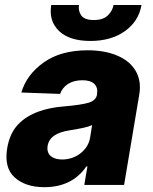

<svg xmlns="http://www.w3.org/2000/svg" viewBox="-20 -759 626 788"><path d="M9.6 -151.3Q19.9 -211.6 53.6 -247.5Q70.3 -265.3 91.3 -278.4Q112.2 -291.5 136.2 -300.4Q160.2 -309.3 186.4 -314.6Q212.7 -320 240.4 -322.1Q311.1 -328.1 342.3 -337Q373.6 -345.9 378.2 -370.7V-372.5Q382.5 -400.2 366.7 -415Q350.9 -429.7 318.5 -429.7Q284.1 -429.7 260.1 -415Q236.2 -400.2 226.6 -373.6L67.5 -379.3Q89.8 -453.8 160.2 -503.2Q229.8 -552.6 340.2 -552.6Q409.1 -552.6 460.2 -531.2Q485.8 -520.6 505 -505Q524.1 -489.3 536.2 -469.1Q548.3 -448.9 552.4 -424.2Q556.5 -399.5 551.5 -370.7L489.3 0H326L338.8 -76H334.5Q275.9 9.2 161.9 9.2Q84.5 9.2 40.1 -30.9Q-3.9 -70.7 9.6 -151.3ZM190.3 -738.6H304Q300.4 -714.8 313.2 -696Q326.7 -676.8 365.1 -676.8Q403.4 -676.8 422.6 -695.7Q441.8 -714.5 446 -738.6H560.7Q549.4 -671.9 492.9 -631.4Q436.1 -590.9 351.2 -590.9Q265.3 -590.9 222.7 -631.4Q179.3 -672.6 190.3 -738.6ZM235.1 -104.4Q255.3 -104.4 274.3 -110.6Q293.3 -116.8 308.9 -128.6Q324.6 -140.3 335.4 -156.8Q346.2 -173.3 349.8 -193.9L358 -245.7Q350.1 -241.8 339.5 -238.8Q328.8 -235.8 315.3 -233Q301.5 -230.1 288.5 -227.8Q275.6 -225.5 263.5 -223.7Q224.8 -217.7 202.2 -202.1Q179.7 -186.4 175.4 -159.8Q173.3 -146.7 176.7 -136.2Q180 -125.7 187.9 -118.8Q195.7 -111.9 207.7 -108.1Q219.8 -104.4 235.1 -104.4Z"/></svg>

Font: Inter P Extra Bold
Style: Italic
Weight: 800
Italic angle: 9.39999°
Designer: Rasmus Andersson
Foundry: rsms
Version: Version 3.018;git-588b23468